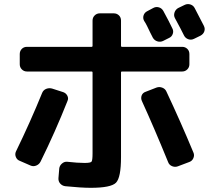

<svg xmlns="http://www.w3.org/2000/svg" viewBox="-20 -858 1040 935"><path d="M867.2 -629.9Q881.8 -629.9 892.1 -620.1Q902.3 -610.4 902.3 -594.7V-544.9Q902.3 -530.3 892.1 -520Q881.8 -509.8 867.2 -509.8H574.2Q569.3 -509.8 569.3 -504.9V-92.8Q569.3 6.8 544.9 31.7Q520.5 56.6 421.9 56.6Q375 56.6 297.9 48.8Q283.2 46.9 273.4 36.1Q263.7 25.4 264.6 9.8L268.6 -38.1Q270.5 -51.8 281.7 -61.5Q293 -71.3 306.6 -70.3Q358.4 -64.5 391.6 -64.5Q420.9 -64.5 425.8 -70.8Q430.7 -77.1 430.7 -111.3V-504.9Q430.7 -509.8 425.8 -509.8H111.3Q96.7 -509.8 86.4 -520Q76.2 -530.3 76.2 -544.9V-594.7Q76.2 -609.4 85.9 -619.6Q95.7 -629.9 111.3 -629.9H425.8Q430.7 -629.9 430.7 -634.8V-757.8Q430.7 -772.5 440.9 -782.7Q451.2 -793 465.8 -793H534.2Q548.8 -793 559.1 -783.2Q569.3 -773.4 569.3 -757.8V-634.8Q569.3 -629.9 574.2 -629.9ZM773.4 -658.2Q759.8 -652.3 746.1 -656.7Q732.4 -661.1 724.6 -673.8Q719.7 -682.6 711.4 -699.7Q703.1 -716.8 696.3 -731Q689.5 -745.1 681.6 -756.8Q674.8 -769.5 679.2 -783.2Q683.6 -796.9 697.3 -803.7L726.6 -819.3Q739.3 -826.2 753.4 -822.3Q767.6 -818.4 775.4 -804.7Q805.7 -749 819.3 -719.7Q826.2 -707 821.3 -692.9Q816.4 -678.7 802.7 -672.9ZM927.7 -819.3 972.7 -732.4Q979.5 -718.8 975.1 -705.6Q970.7 -692.4 957 -684.6L924.8 -668.9Q911.1 -662.1 897 -667Q882.8 -671.9 876 -685.5Q862.3 -713.9 832 -769.5Q825.2 -782.2 829.6 -796.4Q834 -810.5 846.7 -818.4L878.9 -834Q892.6 -840.8 906.7 -836.4Q920.9 -832 927.7 -819.3ZM75.2 -75.2Q62.5 -80.1 57.1 -93.8Q51.8 -107.4 57.6 -120.1Q127.9 -264.6 185.5 -406.2Q191.4 -419.9 205.1 -425.3Q218.8 -430.7 233.4 -426.8L288.1 -409.2Q301.8 -404.3 308.1 -391.6Q314.5 -378.9 308.6 -366.2Q249 -215.8 177.7 -71.3Q170.9 -57.6 156.7 -51.8Q142.6 -45.9 128.9 -51.8ZM845.7 -47.9Q832 -43 817.9 -48.8Q803.7 -54.7 798.8 -68.4Q729.5 -238.3 670.9 -366.2Q665 -379.9 669.9 -393.1Q674.8 -406.2 689.5 -411.1L742.2 -431.6Q755.9 -436.5 770 -431.2Q784.2 -425.8 790 -413.1Q859.4 -265.6 921.9 -115.2Q927.7 -102.5 921.9 -88.4Q916 -74.2 902.3 -69.3Z"/></svg>

Font: Rounded-L Mgen+ 1mn bold
Style: Bold
Weight: 700
Designer: [Source Han Sans]
Ryoko NISHIZUKA  (kana & ideographs); Paul D. Hunt (Latin, Greek & Cyrillic); Wenlong ZHANG  (bopomofo
Version: Version 1.059.20150602